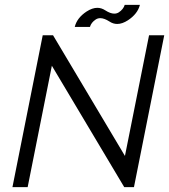

<svg xmlns="http://www.w3.org/2000/svg" viewBox="-20 -770 696 790"><path d="M494.1 -128.4 593.3 -625H655.8L531.2 0H491.2L193.4 -499.5L93.8 0H31.2L155.8 -625H198.2ZM350.1 -659.2H287.6Q296.4 -696.3 336.4 -722.7Q359.9 -737.8 380.4 -737.8Q397.5 -737.8 413.1 -727.5Q434.1 -713.9 450.2 -713.9Q460.4 -713.9 468.8 -719.2Q487.8 -731.9 493.2 -750H555.7Q546.4 -712.9 506.3 -686.5Q482.9 -671.4 462.4 -671.4Q445.3 -671.4 430.2 -681.6Q408.7 -695.3 392.6 -695.3Q382.3 -695.3 374 -689.9Q355 -677.2 350.1 -659.2Z"/></svg>

Font: Juliett
Style: Italic
Weight: 400
Italic angle: -11.25°
Designer: GGBotNet
Foundry: GGBotNet
Version: 0.60